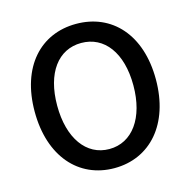

<svg xmlns="http://www.w3.org/2000/svg" viewBox="-110 -859 975 981"><g transform="rotate(-15 377.0 -368.5)"><path d="M377 13C566 13 698 -134 698 -371C698 -608 566 -750 377 -750C188 -750 57 -608 57 -371C57 -134 188 13 377 13ZM377 -88C255 -88 176 -199 176 -371C176 -544 255 -649 377 -649C499 -649 579 -544 579 -371C579 -199 499 -88 377 -88Z"/></g></svg>

Font: Source Han Sans JP Medium
Style: Regular
Weight: 500
Designer: Ryoko NISHIZUKA 西塚涼子 (kana, bopomofo & ideographs); Paul D. Hunt (Latin, Greek & Cyrillic); Sandoll Communications 산돌커뮤니
Foundry: Adobe
Version: Version 2.002;hotconv 1.0.116;makeotfexe 2.5.65601